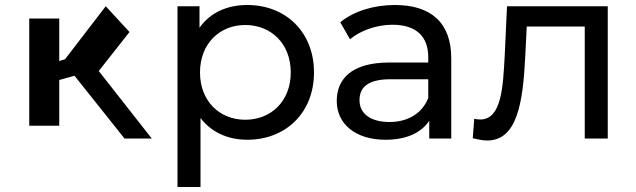

<svg xmlns="http://www.w3.org/2000/svg" viewBox="-20 -554 2545 768"><path d="M403 -529 240 -317 217 -310V-480H97V-51H217V-234L278 -251L478 0H587L375 -270L498 -426Z M961 -75C858 -75 780 -150 780 -264C780 -379 858 -454 961 -454C1065 -454 1143 -379 1143 -264C1143 -150 1065 -75 961 -75ZM782 -82C826 -24 893 5 969 5C1123 5 1236 -103 1236 -264C1236 -426 1123 -534 969 -534C889 -534 821 -504 778 -443V-529H690V194H782Z M1693 -162C1668 -99 1610 -66 1538 -66C1463 -66 1418 -99 1418 -153C1418 -200 1445 -237 1542 -237H1693ZM1522 5C1606 5 1665 -23 1697 -71V0H1785V-321C1785 -464 1703 -534 1560 -534C1476 -534 1396 -510 1341 -465L1380 -397C1422 -432 1486 -455 1550 -455C1645 -455 1693 -408 1693 -325V-304H1538C1381 -304 1327 -234 1327 -150C1327 -58 1402 5 1522 5Z M1871 -1C1893 4 1911 8 1929 8C2048 8 2072 -142 2081 -329L2087 -448H2319V0H2411V-529H2008L1999 -334C1992 -208 1987 -76 1901 -76C1894 -76 1885 -77 1877 -79Z"/></svg>

Font: Montserrat-Alt1 Med
Style: Regular
Weight: 500
Designer: Differentunic
Foundry: Differentunic
Version: Version 7.222